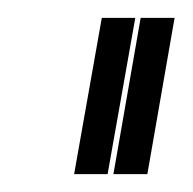

<svg xmlns="http://www.w3.org/2000/svg" viewBox="-20 -695 216 215"><path d="M107 -500 137.5 -675H175.5L145 -500ZM63 -500 94 -675H131.5L100.5 -500Z"/></svg>

Font: Anybody Condensed Light
Style: Italic
Weight: 300
Width: 3
Italic angle: -10°
Designer: Tyler Finck
Foundry: Etcetera Type Company
Version: Version 1.010; ttfautohint (v1.8.3) -l 8 -r 50 -G 200 -x 14 